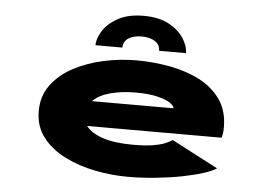

<svg xmlns="http://www.w3.org/2000/svg" viewBox="-51 -782 1202 860"><g transform="rotate(5 550.0 -352.0)"><path d="M552 11Q480 11 406 -3.5Q332 -18 269.2 -49.2Q206.5 -80.5 168.2 -129.8Q130 -179 130 -248Q130 -315.5 166.8 -365.2Q203.5 -415 264.5 -447.5Q325.5 -480 399.2 -496Q473 -512 547 -512Q623.5 -512 697.2 -498.2Q771 -484.5 831 -453.8Q891 -423 926.8 -372.2Q962.5 -321.5 962.5 -247.5Q962.5 -228.5 960.5 -217.2Q958.5 -206 956 -200H352Q374.5 -169.5 427.5 -151.8Q480.5 -134 562.5 -134Q618 -134 652.8 -139.8Q687.5 -145.5 707.5 -154Q727.5 -162.5 739.5 -170.5L948 -61.5Q931.5 -49.5 892.5 -36.8Q853.5 -24 799.2 -13.2Q745 -2.5 681.5 4.2Q618 11 552 11ZM554.5 -368Q492 -368 441.5 -354.2Q391 -340.5 363.5 -312.5H730V-313.5Q730 -323 712 -335.8Q694 -348.5 655.5 -358.2Q617 -368 554.5 -368ZM561.5 -713.5Q630.5 -713.5 675.5 -689Q720.5 -664.5 742.5 -629.5Q764.5 -594.5 764.5 -563.5H643.5Q643.5 -590.5 620.8 -605.5Q598 -620.5 560.5 -620.5Q523 -620.5 500.8 -605.5Q478.5 -590.5 478.5 -563.5H357.5Q357.5 -594.5 380 -629.5Q402.5 -664.5 447.8 -689Q493 -713.5 561.5 -713.5Z"/></g></svg>

Font: Trispace Expanded ExtraBold
Style: Regular
Weight: 800
Width: 7
Designer: Tyler Finck
Foundry: Etcetera Type Company
Version: Version 1.210; ttfautohint (v1.8.3)